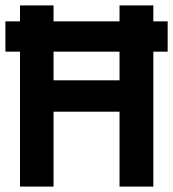

<svg xmlns="http://www.w3.org/2000/svg" viewBox="-20 -690 640 710"><path d="M54 -670V-611H0V-499H54V0H178V-277H422V0H547V-499H600V-611H547V-670H422V-611H178V-670ZM178 -393V-499H422V-393Z"/></svg>

Font: LT Wave Mono Bold
Style: Regular
Weight: 700
Designer: Daniel Lyons
Version: Version 2.5 (Glyphs App)